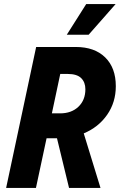

<svg xmlns="http://www.w3.org/2000/svg" viewBox="-20 -920 599 940"><path d="M10 0 157 -690H351Q443 -690 495 -639Q547 -588 547 -498Q547 -419 504.5 -358Q462 -297 390 -267L472 0H318L259 -243H208L156 0ZM234 -365H274Q330 -365 364 -397.5Q398 -430 398 -483Q398 -517 377.5 -537.5Q357 -558 311 -558H275ZM307 -750 402 -900H546L414 -750Z"/></svg>

Font: Radio Canada Condensed
Style: Bold Italic
Weight: 700
Width: 3
Italic angle: -12°
Designer: Charles Daoud, Etienne Aubert Bonn, Alexandre Saumier Demers, Jacques Le Bailly
Foundry: Radio-Canada
Version: Version 2.104; ttfautohint (v1.8.4.7-5d5b);gftools[0.9.28.de